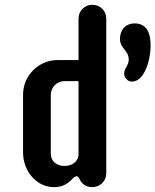

<svg xmlns="http://www.w3.org/2000/svg" viewBox="-20 -771 648 801"><path d="M423.3 -693.4C423.3 -726.1 397.9 -751 365.2 -751C333 -751 307.6 -726.1 307.6 -693.4V-520.5H220.7C141.1 -520.5 76.2 -455.6 76.2 -376V-134.8C76.2 -55.7 133.8 9.8 204.6 9.8C242.2 9.8 263.2 -5.4 280.3 -22.9C286.1 -28.8 291.5 -35.6 299.3 -35.6C307.1 -35.6 310.5 -26.9 313 -21.5C316.4 -14.2 330.6 9.8 365.2 9.8C397.9 9.8 423.3 -16.1 423.3 -47.4ZM191.9 -374.5C191.9 -406.7 216.8 -432.6 249.5 -432.6H307.6V-127.9C307.6 -97.2 280.3 -78.6 249.5 -78.6C216.8 -78.6 191.9 -97.2 191.9 -130.4ZM517.1 -522C517.1 -497.6 498 -487.3 498 -463.9C498 -445.8 512.2 -430.7 530.8 -430.7C583 -430.7 608.4 -522 608.4 -580.6C608.4 -635.3 590.8 -673.3 542 -673.3C502.9 -673.3 480.5 -645 480.5 -608.9C480.5 -568.4 517.1 -561.5 517.1 -522Z"/></svg>

Font: Supermercado One
Style: Regular
Weight: 400
Designer: James Grieshaber
Foundry: James Grieshaber
Version: Version 1.002